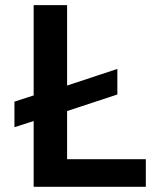

<svg xmlns="http://www.w3.org/2000/svg" viewBox="-20 -718 640 738"><path d="M540.5 -106.2H237.9V-291.2L431.1 -354.8V-453.1L237.9 -389.2V-698.2H109.4V-351.2L35.5 -327.4V-229L109.4 -252.8V0H540.5Z"/></svg>

Font: Margiela Mono SemiBold
Style: Regular
Weight: 600
Designer: Mike Abbink, Paul van der Laan, Pieter van Rosmalen
Foundry: Bold Monday
Version: Version 2.003 2021